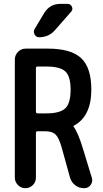

<svg xmlns="http://www.w3.org/2000/svg" viewBox="-20 -985 540 1005"><path d="M296.9 -964.8H333Q349.6 -964.8 356.4 -949.7Q363.3 -934.6 351.6 -922.9L267.6 -827.1Q235.4 -790 184.6 -790Q168.9 -790 161.1 -804.7Q153.3 -819.3 161.1 -833L210.9 -916Q240.2 -964.8 296.9 -964.8ZM168 -627.9V-400.4Q168 -392.6 176.8 -391.6H223.6Q293.9 -391.6 321.8 -418Q349.6 -444.3 349.6 -515.6Q349.6 -585 322.3 -610.8Q294.9 -636.7 223.6 -636.7H176.8Q168 -636.7 168 -627.9ZM57.6 -55.7V-672.9Q57.6 -696.3 74.2 -713.4Q90.8 -730.5 114.3 -730.5H230.5Q351.6 -730.5 404.8 -680.7Q458 -630.9 458 -515.6Q458 -375 365.2 -326.2Q364.3 -326.2 364.3 -325.2V-323.2Q388.7 -292 415 -204.1L460.9 -53.7Q466.8 -34.2 454.6 -17.1Q442.4 0 420.9 0H418.9Q393.6 0 373.5 -15.6Q353.5 -31.2 346.7 -54.7L303.7 -210Q289.1 -262.7 271.5 -280.3Q253.9 -297.9 217.8 -297.9H176.8Q168 -297.9 168 -289.1V-55.7Q168 -32.2 151.9 -16.1Q135.7 0 112.8 0Q89.8 0 73.7 -16.6Q57.6 -33.2 57.6 -55.7Z"/></svg>

Font: Rounded Mgen+ 2m medium
Style: Regular
Weight: 500
Designer: [Source Han Sans]
Ryoko NISHIZUKA  (kana & ideographs); Paul D. Hunt (Latin, Greek & Cyrillic); Wenlong ZHANG  (bopomofo
Version: Version 1.059.20150602